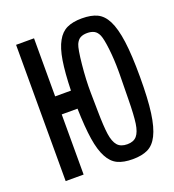

<svg xmlns="http://www.w3.org/2000/svg" viewBox="-136 -843 871 960"><g transform="rotate(-20 300.0 -362.5)"><path d="M276 -55Q255.5 -92.5 245.5 -156.5Q235.5 -220.5 233 -320H149V0H53.5V-725H149V-416H233Q235.5 -510.5 245.5 -572.8Q255.5 -635 276 -671Q295.5 -707 327.2 -722Q359 -737 407 -737Q456.5 -737 488.2 -721.8Q520 -706.5 540 -667Q561 -625.5 571 -552.2Q581 -479 581 -363Q581 -246 571 -173.2Q561 -100.5 540 -59Q520 -19 488 -3.5Q456 12 407 12Q358 12 326.8 -3Q295.5 -18 276 -55ZM488 -274.5 490 -411V-428Q490 -489.5 483.5 -545.2Q477 -601 468 -622.5Q459 -643 444 -651Q429 -659 407 -659Q385 -659 370.5 -651Q356 -643 347 -622.5Q337.5 -600 329.5 -520Q321.5 -440 322.5 -373L324 -274.5Q325 -192.5 331.2 -150Q337.5 -107.5 354.8 -87.5Q372 -67.5 407 -67.5Q440.5 -67.5 457.5 -87.2Q474.5 -107 480.8 -150Q487 -193 488 -274.5Z"/></g></svg>

Font: JuliaMono Medium
Style: Regular
Weight: 500
Monospace: yes
Designer: cormullion
Foundry: corm
Version: Version 0.054; ttfautohint (v1.8.4)